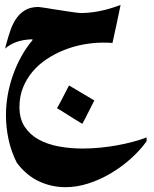

<svg xmlns="http://www.w3.org/2000/svg" viewBox="-20 -444 631 786"><path d="M366.2 -32.7Q359.9 -20.5 353.5 -7.8Q347.2 4.9 341.3 16.1Q335.4 27.8 329.6 39.6Q323.7 51.3 316.9 63Q300.8 53.2 285.2 43.5Q269.5 33.7 253.9 23.9Q244.1 17.6 233.9 11.2Q223.6 4.9 213.4 -1Q220.2 -12.2 226.6 -24.9Q232.9 -37.6 238.8 -48.3Q244.6 -59.6 250.7 -71.3Q256.8 -83 262.7 -94.2ZM580.1 134.3Q552.7 172.4 514.6 206.3Q476.6 240.2 432.6 266.1Q388.7 292 341.6 307.1Q294.4 322.3 248 322.3Q191.9 322.3 140.6 298.8Q89.4 275.4 49.3 223.1Q26.4 178.2 15.4 128.4Q4.4 78.6 4.4 26.9Q4.4 -14.2 11.7 -55.4Q19 -96.7 33 -136.2Q46.9 -175.8 66.9 -212.2Q86.9 -248.5 112.8 -279.3V-283.2Q77.6 -282.2 50.3 -273.2Q22.9 -264.2 1 -245.1Q2.4 -250 2.7 -251Q2.9 -252 2.9 -252.4Q2.9 -254.4 3.4 -256.3Q5.4 -262.2 7.3 -270Q14.6 -296.9 23.9 -323Q33.2 -349.1 47.6 -369.6Q62 -390.1 83.7 -402.8Q105.5 -415.5 138.2 -415.5Q146.5 -414.6 155.8 -413.1Q164.1 -412.1 174.3 -410.4Q184.6 -408.7 195.8 -406.7Q212.4 -404.3 231 -401.4Q249.5 -398.4 265.9 -396Q282.2 -393.6 294.2 -392.1Q306.2 -390.6 309.1 -390.6Q345.7 -390.6 385.7 -398.2Q425.8 -405.8 473.6 -423.8Q471.2 -412.1 468.8 -400.6Q466.3 -389.2 464.4 -379.4Q462.4 -371.1 460.9 -363Q459.5 -355 457.5 -346.2Q453.1 -326.2 449 -307.6Q444.8 -289.1 440.4 -268.1Q432.1 -269 422.1 -269.3Q412.1 -269.5 402.3 -269.5Q362.8 -269.5 321.8 -262Q280.8 -254.4 242.7 -239.3Q204.6 -224.1 171.1 -201.9Q137.7 -179.7 113 -150.4Q88.4 -121.1 74 -85Q59.6 -48.8 59.6 -5.9Q59.6 42.5 81.1 75Q102.5 107.4 138.4 127.2Q174.3 147 220.9 155.5Q267.6 164.1 318.4 164.1Q353.5 164.1 388.9 160.6Q424.3 157.2 458.3 151.1Q492.2 145 523.2 136.7Q554.2 128.4 580.1 118.7Z"/></svg>

Font: XB Khoramshahr
Style: Bold
Weight: 700
Designer: Behnam
Foundry: Irmug
Version: Version 8.005 2009